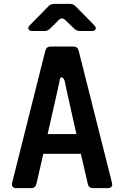

<svg xmlns="http://www.w3.org/2000/svg" viewBox="-20 -970 640 990"><path d="M63.6 0Q51.3 0 45.3 -7.2Q39.4 -14.3 42.5 -27.3L213.8 -708.9Q219.4 -730 241 -730H358.2Q379.9 -730 385.5 -708.9L557.5 -27.3Q560.6 -14.3 554.9 -7.2Q549.1 0 536.4 0H459.4Q437.8 0 432.8 -21.7L397 -177H203.5L167.6 -21.7Q162.6 0 141 0ZM225.6 -278.8H373.9L330.1 -475.1Q325.7 -495.4 321.7 -513.8Q317.8 -532.3 314.5 -548Q310.9 -565.5 301.2 -570.2Q291.4 -574.9 288.4 -559.7Q285 -541.6 280.3 -520.5Q275.5 -499.3 270.4 -476.1ZM147.6 -810Q131.1 -810 127 -819.5Q122.9 -828.9 134.2 -840.3L229.3 -937.1Q241.6 -950 259.1 -950H340.5Q358 -950 370.3 -937.1L465.4 -840.3Q476.7 -828.9 473 -819.5Q469.4 -810 452.4 -810H392.5Q375 -810 362.6 -822.3L316.3 -866.8Q298.7 -883.7 281.9 -865.8L238.8 -822.9Q226.4 -810 208.9 -810Z"/></svg>

Font: Pitagon Sans Mono
Style: Regular
Weight: 400
Monospace: yes
Designer: Travis Tran
Foundry: Pitagon
Version: Version 1.001;gftools[0.9.26]